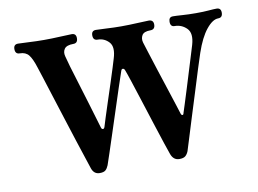

<svg xmlns="http://www.w3.org/2000/svg" viewBox="-59 -545 860 641"><g transform="rotate(-10 371.5 -224.5)"><path d="M231 12Q211 12 204 -10Q202 -17 193 -43.5Q184 -70 172 -107.5Q160 -145 146.5 -187Q133 -229 121 -267Q109 -305 100 -333Q91 -361 88 -370Q78 -402 67.5 -415Q57 -428 37 -428Q22 -428 22 -445Q22 -461 37 -461Q48 -461 73.5 -459.5Q99 -458 125 -458Q151 -458 180 -459.5Q209 -461 219 -461Q234 -461 234 -445Q234 -428 219 -428Q196 -428 188.5 -417.5Q181 -407 185 -392Q187 -383 195 -355.5Q203 -328 214 -293Q225 -258 235 -224Q245 -190 252.5 -165.5Q260 -141 261 -137Q263 -131 267 -131Q271 -131 273 -137Q275 -144 282 -166Q289 -188 298.5 -217Q308 -246 317.5 -275Q327 -304 334 -326.5Q341 -349 343 -356Q355 -394 339.5 -411Q324 -428 301 -428Q286 -428 286 -445Q286 -461 301 -461Q312 -461 337 -459.5Q362 -458 387 -458Q413 -458 441.5 -459.5Q470 -461 480 -461Q496 -461 496 -445Q496 -428 480 -428Q458 -428 451.5 -417Q445 -406 449 -392Q452 -383 460.5 -355.5Q469 -328 480.5 -293Q492 -258 503 -224Q514 -190 522 -165.5Q530 -141 531 -137Q533 -131 536.5 -131Q540 -131 541 -137Q543 -143 550 -165Q557 -187 566 -216Q575 -245 584 -274.5Q593 -304 600 -326.5Q607 -349 609 -356Q620 -394 603 -411Q586 -428 562 -428Q548 -428 548 -445Q548 -461 562 -461Q573 -461 594 -459.5Q615 -458 640 -458Q666 -458 683 -459.5Q700 -461 710 -461Q725 -461 725 -445Q725 -428 710 -428Q691 -428 669.5 -401.5Q648 -375 631 -325Q625 -308 614.5 -274Q604 -240 591 -198.5Q578 -157 565.5 -117Q553 -77 544 -47.5Q535 -18 532 -9Q528 1 521.5 6.5Q515 12 501 12Q481 12 473 -10Q470 -18 460 -48Q450 -78 437 -118.5Q424 -159 411 -199.5Q398 -240 388 -270.5Q378 -301 374 -311Q372 -317 367.5 -317.5Q363 -318 361 -312Q354 -292 343 -258.5Q332 -225 319.5 -186.5Q307 -148 295 -111.5Q283 -75 274 -47.5Q265 -20 261 -9Q257 1 251 6.5Q245 12 231 12Z"/></g></svg>

Font: Zen Old Mincho
Style: Bold
Weight: 700
Designer: Yoshimichi Ohira
Foundry: Positype
Version: Version 1.500